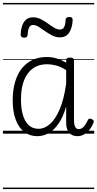

<svg xmlns="http://www.w3.org/2000/svg" viewBox="-20 -905 658 1300"><path d="M232 17Q182 17 144.5 -11.5Q107 -40 86.5 -94.5Q66 -149 66 -227Q66 -278 75.5 -323Q85 -368 103.5 -404Q122 -440 150 -465.5Q178 -491 214.5 -505Q251 -519 297 -519Q332 -519 363 -509.5Q394 -500 428 -481V-497Q428 -506 434.5 -510.5Q441 -515 454 -515Q468 -515 474.5 -510.5Q481 -506 481 -496V-94Q481 -74 484 -60Q487 -46 494 -38.5Q501 -31 513 -31Q525 -31 535 -37Q545 -43 555 -57Q565 -71 576 -94Q580 -101 586.5 -102Q593 -103 602 -98Q611 -94 614 -87.5Q617 -81 613 -74Q602 -46 585 -25.5Q568 -5 547.5 6Q527 17 505 17Q486 17 472 11Q458 5 448 -6.5Q438 -18 433 -35Q428 -52 428 -74Q428 -101 428 -129Q428 -157 428 -184Q407 -112 376.5 -68Q346 -24 309.5 -3.5Q273 17 232 17ZM122 -228Q122 -174 134 -130Q146 -86 172.5 -59.5Q199 -33 241 -33Q281 -33 318 -65Q355 -97 384 -164.5Q413 -232 428 -339V-430Q391 -454 359 -462Q327 -470 299 -470Q265 -470 237.5 -460Q210 -450 188.5 -430Q167 -410 152 -381Q137 -352 129.5 -314Q122 -276 122 -228ZM143 -650Q120 -650 120 -671Q122 -728 143.5 -758Q165 -788 203 -788Q231 -788 256.5 -775Q282 -762 304 -746Q326 -730 346.5 -717.5Q367 -705 386 -705Q405 -705 414 -721.5Q423 -738 424 -771Q427 -790 448 -790Q462 -790 467 -785Q472 -780 472 -768Q469 -715 448 -683.5Q427 -652 386 -652Q358 -652 333 -665Q308 -678 285.5 -694Q263 -710 242.5 -723Q222 -736 204 -736Q186 -736 177.5 -719.5Q169 -703 167 -669Q166 -659 160.5 -654.5Q155 -650 143 -650ZM0 365H618V375H0ZM0 -20H618V0H0ZM0 -505H618V-500H0ZM0 -885H618V-875H0Z"/></svg>

Font: Playwrite GB S Guides
Style: Regular
Weight: 400
Designer: Veronika Burian, José Scaglione
Foundry: TypeTogether
Version: Version 1.003